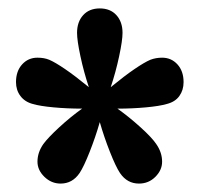

<svg xmlns="http://www.w3.org/2000/svg" viewBox="-20 -752 474 456"><path d="M310 -316Q282 -316 265 -341Q255 -356 241 -391.5Q227 -427 217 -462Q207 -427 193 -391.5Q179 -356 169 -341Q152 -316 124 -316Q102 -316 85.5 -332Q69 -348 69 -368Q69 -390 83 -410Q94 -425 120.5 -449.5Q147 -474 175 -494Q140 -494 107.5 -497Q75 -500 58 -505Q39 -510 28.5 -524Q18 -538 18 -557Q18 -583 32.5 -599Q47 -615 69 -615Q85 -615 97 -610Q111 -604 134.5 -588Q158 -572 191 -545Q179 -581 171 -618.5Q163 -656 163 -674Q163 -700 177.5 -716Q192 -732 217 -732Q242 -732 256.5 -716Q271 -700 271 -674Q271 -656 263 -618.5Q255 -581 243 -545Q276 -572 299.5 -588Q323 -604 337 -610Q350 -615 365 -615Q387 -615 401.5 -599Q416 -583 416 -557Q416 -538 406 -524Q396 -510 376 -505Q359 -500 326.5 -497Q294 -494 259 -494Q287 -474 314 -449.5Q341 -425 351 -410Q365 -390 365 -368Q365 -348 349 -332Q333 -316 310 -316Z"/></svg>

Font: Wix Madefor Text ExtraBold
Style: Regular
Weight: 800
Designer: Dalton Maag Ltd
Foundry: Dalton Maag Ltd
Version: Version 3.100